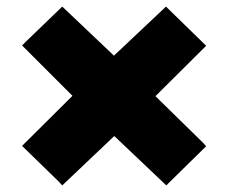

<svg xmlns="http://www.w3.org/2000/svg" viewBox="-20 -706 689 583"><path d="M606 -262 596 -273 452 -414 606 -567 484 -686 326 -537 169 -686 58 -579 47 -568 200 -415 47 -263 159 -154 169 -143 327 -293 485 -143 496 -154Z"/></svg>

Font: Hussar Woodtype
Style: Ultra
Weight: 900
Foundry: Cannot Into Space Fonts
Version: Version 1.07